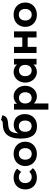

<svg xmlns="http://www.w3.org/2000/svg" viewBox="1426 -2187 1001 3893"><g transform="rotate(-90 1926.5 -240.5)"><path d="M272 7Q217 7 173 -10Q129 -27 97.5 -57.5Q66 -88 49 -131Q32 -174 32 -227Q32 -283 50.5 -327.5Q69 -372 101 -402.5Q133 -433 177 -449Q221 -465 272 -465Q330 -465 377.5 -445Q425 -425 452 -395L388 -311Q368 -333 341.5 -346Q315 -359 282 -359Q226 -359 193.5 -323Q161 -287 161 -231Q161 -173 194.5 -135.5Q228 -98 285 -98Q318 -98 344 -111.5Q370 -125 390 -147L463 -75Q433 -36 383.5 -14.5Q334 7 272 7Z M753 7Q699 7 653.5 -10Q608 -27 575.5 -58.5Q543 -90 524.5 -133Q506 -176 506 -229Q506 -282 524.5 -325.5Q543 -369 576 -400Q609 -431 654.5 -448Q700 -465 753 -465Q807 -465 852.5 -448Q898 -431 931 -399.5Q964 -368 982 -324.5Q1000 -281 1000 -229Q1000 -175 981 -131.5Q962 -88 929 -57.5Q896 -27 851 -10Q806 7 753 7ZM753 -98Q808 -98 839 -135Q870 -172 870 -229Q870 -286 840 -322.5Q810 -359 753 -359Q697 -359 666 -322Q635 -285 635 -229Q635 -202 643 -178Q651 -154 666 -136Q681 -118 703 -108Q725 -98 753 -98Z M1318 9Q1185 9 1124 -74Q1063 -157 1063 -323Q1063 -419 1083 -487.5Q1103 -556 1140.5 -599.5Q1178 -643 1231.5 -663.5Q1285 -684 1351 -684Q1389 -684 1409 -691.5Q1429 -699 1439 -721L1537 -692Q1529 -663 1517.5 -642.5Q1506 -622 1486 -608Q1466 -594 1435 -586.5Q1404 -579 1356 -576Q1310 -573 1276.5 -564Q1243 -555 1220.5 -532.5Q1198 -510 1185.5 -470Q1173 -430 1169 -366Q1198 -420 1243.5 -441.5Q1289 -463 1343 -463Q1393 -463 1433.5 -447Q1474 -431 1502 -401Q1530 -371 1545 -329.5Q1560 -288 1560 -237Q1560 -181 1542 -135.5Q1524 -90 1492 -58Q1460 -26 1415.5 -8.5Q1371 9 1318 9ZM1315 -100Q1366 -100 1397.5 -134.5Q1429 -169 1429 -230Q1429 -290 1399.5 -324.5Q1370 -359 1316 -359Q1263 -359 1232 -325Q1201 -291 1201 -230Q1201 -170 1232 -135Q1263 -100 1315 -100Z M1651 240V-457H1768V-396Q1791 -425 1830.5 -445Q1870 -465 1921 -465Q1963 -465 2001.5 -448Q2040 -431 2069.5 -400Q2099 -369 2116.5 -325.5Q2134 -282 2134 -229Q2134 -176 2116 -132.5Q2098 -89 2068.5 -58Q2039 -27 2000.5 -10Q1962 7 1921 7Q1876 7 1838 -9.5Q1800 -26 1775 -54V240ZM1888 -356Q1837 -356 1807 -323.5Q1777 -291 1775 -240V-227Q1776 -170 1806.5 -134.5Q1837 -99 1888 -99Q1938 -99 1970.5 -134Q2003 -169 2003 -229Q2003 -260 1993.5 -284Q1984 -308 1968.5 -324Q1953 -340 1932 -348Q1911 -356 1888 -356Z M2411 7Q2370 7 2331.5 -10Q2293 -27 2263.5 -58Q2234 -89 2216 -132.5Q2198 -176 2198 -229Q2198 -282 2215.5 -325.5Q2233 -369 2262.5 -400Q2292 -431 2330.5 -448Q2369 -465 2411 -465Q2462 -465 2501.5 -445Q2541 -425 2564 -396V-457H2681V0H2564V-62Q2539 -31 2499 -12Q2459 7 2411 7ZM2444 -99Q2495 -99 2525.5 -134.5Q2556 -170 2557 -227V-235Q2557 -288 2526 -322Q2495 -356 2444 -356Q2421 -356 2400 -348Q2379 -340 2363 -324Q2347 -308 2338 -284Q2329 -260 2329 -229Q2329 -169 2361.5 -134Q2394 -99 2444 -99Z M3113 -180H2923V0H2799V-457H2923V-289H3113V-457H3237V0H3113Z M3575 7Q3521 7 3475.5 -10Q3430 -27 3397.5 -58.5Q3365 -90 3346.5 -133Q3328 -176 3328 -229Q3328 -282 3346.5 -325.5Q3365 -369 3398 -400Q3431 -431 3476.5 -448Q3522 -465 3575 -465Q3629 -465 3674.5 -448Q3720 -431 3753 -399.5Q3786 -368 3804 -324.5Q3822 -281 3822 -229Q3822 -175 3803 -131.5Q3784 -88 3751 -57.5Q3718 -27 3673 -10Q3628 7 3575 7ZM3575 -98Q3630 -98 3661 -135Q3692 -172 3692 -229Q3692 -286 3662 -322.5Q3632 -359 3575 -359Q3519 -359 3488 -322Q3457 -285 3457 -229Q3457 -202 3465 -178Q3473 -154 3488 -136Q3503 -118 3525 -108Q3547 -98 3575 -98Z"/></g></svg>

Font: Tilda Sans Bold
Style: Regular
Weight: 700
Designer: ParaType Ltd
Foundry: ParaType Ltd
Version: Version 1.009